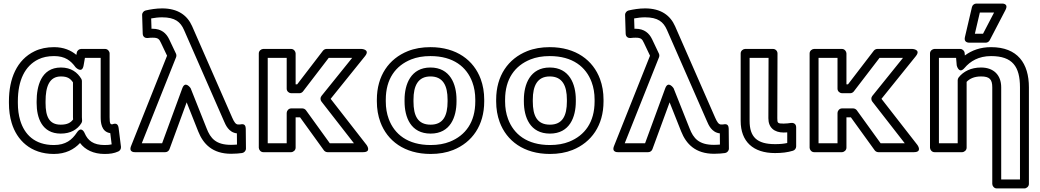

<svg xmlns="http://www.w3.org/2000/svg" viewBox="-20 -827 5824 1075"><path d="M282.7 -513C344.2 -513 376.4 -487.5 403.2 -450.4C403.2 -450.4 439.6 -411.9 448.1 -460.7L455.5 -503H543.7V-171C543.7 -143 546.5 -88.9 597.4 -81.6L605.2 -18.7C594.5 -16 583.2 -15 565.4 -15C502.6 -15 471.7 -40.1 454.2 -80.9C454.2 -80.9 437.2 -125.1 410.4 -84.9C383.2 -44 348.1 -15 281.6 -15C173.9 -15 116.8 -74.6 93.2 -152.7C84.5 -181.7 80 -214.1 80 -250V-260C80 -377 119.3 -458.3 195.1 -495C219.4 -506.8 248.3 -513 282.7 -513ZM282.7 -563C242.3 -563 205.5 -555.6 173.4 -540C74.4 -492.1 30 -387.2 30 -260V-250C30 -209.9 35 -172.6 45.4 -138.3C74 -43.3 150.8 35 281.6 35C347.6 35 394.7 9.7 428.1 -26.4C456.4 11.5 503.3 35 565.4 35C595 35 618.2 32 642.8 20.8C652 16.6 658.7 5.9 657.3 -5.1L644.1 -111.1C639.9 -144.8 613.6 -132.5 609.6 -131.1C609.6 -131.1 608.5 -131 607.2 -131C598.4 -131 593.7 -134.4 593.7 -171V-528C593.7 -538.7 583.8 -553 568.7 -553H434.5C423.6 -553 412 -544.6 409.9 -532.3L407.6 -519.6C377.6 -545.1 336.4 -563 282.7 -563ZM435.1 -385.8C414 -421.2 378.6 -449 321.2 -449C208.9 -449 185.1 -341.6 185.1 -260V-250C185.1 -168.8 214 -79 320.1 -79C375.2 -79 413.5 -101.7 435.9 -137.8C438.4 -141.8 439.7 -147.4 439.7 -151C439.7 -160.4 438.6 -167.1 438.6 -171V-373C438.6 -377.5 437.4 -381.9 435.1 -385.8ZM388.6 -365.8V-171C388.6 -165.8 388.9 -163.4 389.3 -158.1C376 -140.6 357.8 -129 320.1 -129C255.1 -129 235.1 -174.5 235.1 -250V-260C235.1 -341.3 255.5 -399 321.2 -399C358 -399 374.3 -386.8 388.6 -365.8Z M826.4 -723.8C847.1 -727.6 866.9 -730 887.7 -730C960.2 -730 990.6 -704 1010 -660L1234.4 -147.9C1242.8 -128.8 1260 -85.4 1306.3 -80.3L1306.9 -17.6C1297 -16.9 1285.4 -16 1273.4 -16C1189.6 -16 1158.3 -51.8 1136.5 -109.1L1047.3 -333.2C1047.3 -333.2 1017.3 -378 1000.6 -332.6L887.8 -25H773.9L965.9 -506.7C968.5 -513.3 967.9 -521.2 965.3 -526.7L926.9 -607.6C911.1 -640.8 883.3 -666 834.9 -666C832.7 -666 829.2 -665.9 828.3 -665.9ZM1322.8 -130H1313.4C1299.9 -130 1291 -143.5 1280.2 -168.1L1055.8 -680.1C1029 -741.1 976.1 -780 887.7 -780C854 -780 821.5 -774.3 795.3 -768.4C785.3 -766.1 775.4 -755.8 775.8 -743.2L779.1 -638.2C779.7 -618.1 796.1 -612.9 806.9 -614.2C817.7 -615.4 824.4 -616 834.9 -616C864.9 -616 871.4 -608.6 881.5 -586.4L915.4 -515.1L713.8 -9.3C698.8 28.3 737 25 737 25H905.3C915.6 25 925.2 18.4 928.8 8.6L1025.1 -254L1089.9 -90.9C1117.6 -21.2 1169.3 34 1274.1 34C1299.7 34 1319.2 32 1335.5 29.8C1346.2 28.3 1357.2 17.9 1357.1 4.8L1356 -106.2C1355.7 -140.6 1329.3 -130.2 1322.8 -130Z M1672.9 -220H1610.2C1595.1 -220 1585.2 -205.7 1585.2 -195V-25H1479V-503H1585.2V-330C1585.2 -314.9 1599.5 -305 1610.2 -305H1656.4C1664.4 -305 1672.4 -309.7 1676.2 -314.8L1820.5 -503H1951.8L1779.9 -289.7C1772.5 -280.5 1773.1 -267 1779.7 -258.6L1961.6 -25H1826.5L1693.2 -209.6C1688.4 -216.3 1679.8 -220 1672.9 -220ZM1660.1 -170 1793.4 14.6C1797.5 20.3 1805.5 25 1813.7 25H2012.8C2062.3 25 2032.5 -15.4 2032.5 -15.4L1831.3 -273.7L2023.5 -512.3C2054.6 -550.9 2004 -553 2004 -553H1808.2C1801.8 -553 1793.2 -549.6 1788.4 -543.2L1644.1 -355H1635.2V-528C1635.2 -538.7 1625.3 -553 1610.2 -553H1454C1443.3 -553 1429 -543.1 1429 -528V0C1429 10.7 1438.9 25 1454 25H1610.2C1620.9 25 1635.2 15.1 1635.2 0V-170Z M2140 -269C2140 -385.1 2194.7 -459.2 2282.2 -494.3C2312.8 -506.6 2348.6 -513 2390 -513C2518.8 -513 2593.1 -452 2624.5 -367.3C2635.5 -337.7 2641.1 -305.1 2641.1 -269V-259C2641.1 -142.9 2586.4 -68.8 2498.9 -33.7C2468.3 -21.4 2432.5 -15 2391.1 -15C2262.3 -15 2188 -76 2156.6 -160.7C2145.6 -190.3 2140 -222.9 2140 -259ZM2090 -269V-259C2090 -217.7 2096.5 -179 2109.7 -143.3C2148.3 -39 2244.2 35 2391.1 35C2437.7 35 2480 27.8 2517.6 12.7C2623.6 -29.8 2691.1 -124.9 2691.1 -259V-269C2691.1 -310.3 2684.6 -349 2671.4 -384.7C2632.8 -489 2536.9 -563 2390 -563C2343.4 -563 2301.1 -555.8 2263.5 -540.7C2157.5 -498.2 2090 -403.1 2090 -269ZM2536 -269C2536 -355.7 2500.4 -449 2390 -449C2280.1 -449 2245.1 -354.6 2245.1 -269V-259C2245.1 -171.2 2279.2 -79 2391.1 -79C2501.9 -79 2536 -172.1 2536 -259ZM2486 -269V-259C2486 -179.7 2461.8 -129 2391.1 -129C2318.7 -129 2295.1 -179.1 2295.1 -259V-269C2295.1 -346.7 2320.5 -399 2390 -399C2460.6 -399 2486 -347.4 2486 -269Z M2808 -269C2808 -385.1 2862.7 -459.2 2950.2 -494.3C2980.8 -506.6 3016.6 -513 3058 -513C3186.8 -513 3261.1 -452 3292.5 -367.3C3303.5 -337.7 3309.1 -305.1 3309.1 -269V-259C3309.1 -142.9 3254.4 -68.8 3166.9 -33.7C3136.3 -21.4 3100.5 -15 3059.1 -15C2930.3 -15 2856 -76 2824.6 -160.7C2813.6 -190.3 2808 -222.9 2808 -259ZM2758 -269V-259C2758 -217.7 2764.5 -179 2777.7 -143.3C2816.3 -39 2912.2 35 3059.1 35C3105.7 35 3148 27.8 3185.6 12.7C3291.6 -29.8 3359.1 -124.9 3359.1 -259V-269C3359.1 -310.3 3352.6 -349 3339.4 -384.7C3300.8 -489 3204.9 -563 3058 -563C3011.4 -563 2969.1 -555.8 2931.5 -540.7C2825.5 -498.2 2758 -403.1 2758 -269ZM3204 -269C3204 -355.7 3168.4 -449 3058 -449C2948.1 -449 2913.1 -354.6 2913.1 -269V-259C2913.1 -171.2 2947.2 -79 3059.1 -79C3169.9 -79 3204 -172.1 3204 -259ZM3154 -269V-259C3154 -179.7 3129.8 -129 3059.1 -129C2986.7 -129 2963.1 -179.1 2963.1 -259V-269C2963.1 -346.7 2988.5 -399 3058 -399C3128.6 -399 3154 -347.4 3154 -269Z M3530.4 -723.8C3551.1 -727.6 3570.9 -730 3591.7 -730C3664.2 -730 3694.6 -704 3714 -660L3938.4 -147.9C3946.8 -128.8 3964 -85.4 4010.3 -80.3L4010.9 -17.6C4001 -16.9 3989.4 -16 3977.4 -16C3893.6 -16 3862.3 -51.8 3840.5 -109.1L3751.3 -333.2C3751.3 -333.2 3721.3 -378 3704.6 -332.6L3591.8 -25H3477.9L3669.9 -506.7C3672.5 -513.3 3671.9 -521.2 3669.3 -526.7L3630.9 -607.6C3615.1 -640.8 3587.3 -666 3538.9 -666C3536.7 -666 3533.2 -665.9 3532.3 -665.9ZM4026.8 -130H4017.4C4003.9 -130 3995 -143.5 3984.2 -168.1L3759.8 -680.1C3733 -741.1 3680.1 -780 3591.7 -780C3558 -780 3525.5 -774.3 3499.3 -768.4C3489.3 -766.1 3479.4 -755.8 3479.8 -743.2L3483.1 -638.2C3483.7 -618.1 3500.1 -612.9 3510.9 -614.2C3521.7 -615.4 3528.4 -616 3538.9 -616C3568.9 -616 3575.4 -608.6 3585.5 -586.4L3619.4 -515.1L3417.8 -9.3C3402.8 28.3 3441 25 3441 25H3609.3C3619.6 25 3629.2 18.4 3632.8 8.6L3729.1 -254L3793.9 -90.9C3821.6 -21.2 3873.3 34 3978.1 34C4003.7 34 4023.2 32 4039.5 29.8C4050.2 28.3 4061.2 17.9 4061.1 4.8L4060 -106.2C4059.7 -140.6 4033.3 -130.2 4026.8 -130Z M4319.2 -20C4217.8 -20 4177 -60.6 4177 -150V-503H4283.1L4282.1 -165C4281.9 -112.4 4315.5 -85 4367.6 -85C4374.6 -85 4381.6 -85.3 4387.7 -85.8V-26.3C4366.9 -21.8 4346.7 -20 4319.2 -20ZM4319.2 30C4358.1 30 4389.7 26.1 4419.9 16.9C4429.8 13.9 4437.7 4.1 4437.7 -7V-114C4437.7 -136.3 4419.5 -140.1 4409.5 -138.8L4390.2 -136.3C4383.8 -135.5 4376.3 -135 4367.6 -135C4333.7 -135 4332.1 -138 4332.1 -165L4333.2 -527.9C4333.2 -541.7 4321.8 -553 4308.2 -553H4152C4141.3 -553 4127 -543.1 4127 -528V-150C4127 -34.2 4196.9 30 4319.2 30Z M4756.9 -220H4694.2C4679.1 -220 4669.2 -205.7 4669.2 -195V-25H4563V-503H4669.2V-330C4669.2 -314.9 4683.5 -305 4694.2 -305H4740.4C4748.4 -305 4756.4 -309.7 4760.2 -314.8L4904.5 -503H5035.8L4863.9 -289.7C4856.5 -280.5 4857.1 -267 4863.7 -258.6L5045.6 -25H4910.5L4777.2 -209.6C4772.4 -216.3 4763.8 -220 4756.9 -220ZM4744.1 -170 4877.4 14.6C4881.5 20.3 4889.5 25 4897.7 25H5096.8C5146.3 25 5116.5 -15.4 5116.5 -15.4L4915.3 -273.7L5107.5 -512.3C5138.6 -550.9 5088 -553 5088 -553H4892.2C4885.8 -553 4877.2 -549.6 4872.4 -543.2L4728.1 -355H4719.2V-528C4719.2 -538.7 4709.3 -553 4694.2 -553H4538C4527.3 -553 4513 -543.1 4513 -528V0C4513 10.7 4522.9 25 4538 25H4694.2C4704.9 25 4719.2 15.1 4719.2 0V-170Z M5472.7 -449C5416.2 -449 5373.5 -426.6 5347.4 -393.4C5344 -389 5342.1 -383 5342.1 -378V-25H5237V-503H5333.1L5336.7 -460.9C5336.7 -460.9 5348.6 -409 5380.7 -446.8C5412.2 -484 5459.2 -513 5528.8 -513C5649.1 -513 5690.8 -454 5690.8 -338V178H5585.7V-338C5585.7 -406.4 5543.8 -449 5472.7 -449ZM5472.7 -399C5520.6 -399 5535.7 -382.5 5535.7 -338V203C5535.7 213.7 5545.6 228 5560.7 228H5715.8C5726.5 228 5740.8 218.1 5740.8 203V-338C5740.8 -471.9 5677.7 -563 5528.8 -563C5468.6 -563 5421 -545.2 5382.2 -516.5L5381 -530.1C5380 -542.6 5369.1 -553 5356.1 -553H5212C5201.3 -553 5187 -543.1 5187 -528V0C5187 10.7 5196.9 25 5212 25H5367.1C5377.8 25 5392.1 15.1 5392.1 0V-368.7C5408.2 -385.7 5433.5 -399 5472.7 -399ZM5466.1 -757H5545.9L5483.9 -638H5438.2ZM5446.3 -807C5435.6 -807 5424.7 -799.2 5422 -787.7L5382.4 -618.7C5375.6 -589.9 5400.7 -588 5406.7 -588H5499.1C5507.7 -588 5516.9 -593.1 5521.3 -601.5L5609.3 -770.5C5630.4 -811 5587.1 -807 5587.1 -807Z"/></svg>

Font: Asimov
Style: WidOu
Weight: 500
Designer: Google
Version: Version 2.000980; 2014